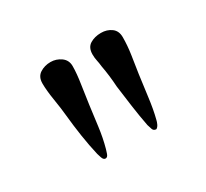

<svg xmlns="http://www.w3.org/2000/svg" viewBox="-74 -865 537 501"><g transform="rotate(-30 195.0 -615.0)"><path d="M165 -722Q165 -700 160 -668Q155 -636 152 -613Q148 -583 144 -551.5Q140 -520 132 -491Q131 -487 128 -478.5Q125 -470 119 -470Q113 -470 110 -478.5Q107 -487 106 -491Q99 -521 94 -554Q89 -587 86 -618Q84 -640 79 -670.5Q74 -701 74 -722Q74 -742 88 -751Q102 -760 120 -760Q137 -760 151 -750Q165 -740 165 -722ZM316 -722Q316 -697 312 -670.5Q308 -644 304 -618Q300 -590 295.5 -554Q291 -518 284 -491Q283 -486 280 -479.5Q277 -473 272 -470Q264 -470 261.5 -477Q259 -484 257 -491Q251 -522 246.5 -554.5Q242 -587 238 -618Q237 -635 235 -651.5Q233 -668 230 -684Q229 -694 227 -703Q225 -712 225 -722Q225 -743 239 -751.5Q253 -760 272 -760Q290 -760 303 -750.5Q316 -741 316 -722Z"/></g></svg>

Font: Kaisei Tokumin
Style: Regular
Weight: 400
Designer: Font-Kai, 金井和夫
Foundry: KAZUO KANAI
Version: Version 5.003